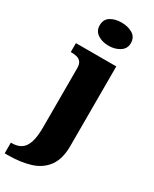

<svg xmlns="http://www.w3.org/2000/svg" viewBox="-281 -837 913 1137"><g transform="rotate(30 176.0 -268.5)"><path d="M-26 240V167H-19Q18 167 43 151Q68 135 81 97Q94 59 94 -7V-410Q94 -438 83.5 -452Q73 -466 55.5 -470.5Q38 -475 17 -475H13V-536H289V8Q289 97 251.5 148Q214 199 148 219.5Q82 240 -3 240ZM188 -619Q143 -619 112.5 -639.5Q82 -660 82 -698Q82 -739 112.5 -758Q143 -777 188 -777Q231 -777 263 -758Q295 -739 295 -698Q295 -660 263 -639.5Q231 -619 188 -619Z"/></g></svg>

Font: Noto Serif Gujarati Black
Style: Regular
Weight: 900
Version: Version 2.102